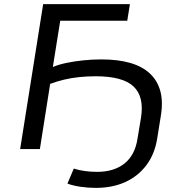

<svg xmlns="http://www.w3.org/2000/svg" viewBox="-20 -725 886 934"><path d="M446 189Q408 189 371 183.5Q334 178 308 168L339 95Q363 103 392.5 107Q422 111 452 111Q535 111 586 70Q637 29 649 -51L666 -153Q682 -255 629.5 -304.5Q577 -354 445 -354Q405 -354 366 -350Q327 -346 291.5 -337.5Q256 -329 224 -317L174 0H78L190 -705H612L599 -624H273L237 -399Q265 -411 303.5 -419Q342 -427 385.5 -431.5Q429 -436 473 -436Q554 -436 613 -419Q672 -402 709 -367.5Q746 -333 760 -281.5Q774 -230 762 -159L745 -53Q733 24 692.5 78Q652 132 589.5 160.5Q527 189 446 189Z"/></svg>

Font: Nunito Sans 10pt Expanded
Style: Italic
Weight: 400
Width: 7
Italic angle: -9°
Designer: Vernon Adams
Foundry: Vernon Adams
Version: Version 3.101;gftools[0.9.27]